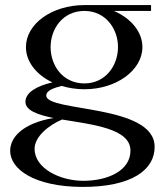

<svg xmlns="http://www.w3.org/2000/svg" viewBox="-20 -520 644 755"><path d="M312 -169C438 -169 540 -244 540 -335C540 -395 495 -448 428 -477H574V-500H313H312C184 -500 82 -426 82 -335C82 -277 123 -226 186 -196C124 -182 81 -156 80 -121C79 -86 127 -69 190 -56C69 -35 20 20 20 73C20 146 116 214 302 215C499 216 589 147 588 57C588 -111 162 -79 162 -144C162 -166 196 -175 222 -182C250 -174 280 -169 312 -169ZM312 -192C227 -192 179 -262 179 -335C179 -407 227 -477 312 -477C395 -477 444 -407 444 -335C444 -262 395 -192 312 -192ZM116 65C116 18 170 -27 224 -50C343 -30 493 -15 493 72C493 152 403 191 307 191C219 191 116 144 116 65Z"/></svg>

Font: Sprat
Style: Regular
Weight: 400
Designer: Ethan Nakache
Foundry: Collletttivo
Version: Version 2.000;Glyphs 3.2 (3217)